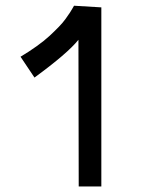

<svg xmlns="http://www.w3.org/2000/svg" viewBox="-20 -656 558 680"><path d="M242.2 -635.7 338.9 -629.9V4.4H258.8L257.8 -515.1Q219.7 -467.3 102.1 -381.3L52.7 -455.1Q83 -473.1 109.6 -492.2Q136.2 -511.2 154.8 -528.3Q173.3 -545.4 188.2 -560.8Q203.1 -576.2 212.6 -589.6Q222.2 -603 228.3 -612.3Q234.4 -621.6 238 -628.4Q241.7 -635.3 242.2 -635.7Z"/></svg>

Font: Fantasque Sans Mono
Style: Regular
Weight: 400
Monospace: yes
Designer: Jany Belluz
Version: Version 1.8.0 ; ttfautohint (v1.8.2)